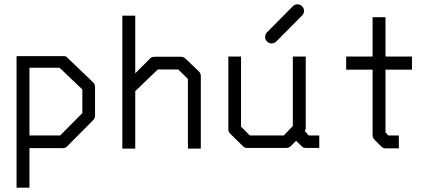

<svg xmlns="http://www.w3.org/2000/svg" viewBox="-20 -739 2008 893"><path d="M57 -478H277Q286 -478 290 -474L413 -356Q422 -347 422 -335V-201Q422 -189 413 -180L293 -59Q284 -50 273 -50H117V134H57ZM117 -424V-109H260L363 -213V-323L257 -424Z M549 -48V-666H609V-398L681 -470Q687 -475 702 -475H821Q832.5 -475 842 -467L905 -407Q914 -398 914 -385V-48H854V-372L809 -416H714L609 -315V-48Z M1213 -567Q1213 -580 1222 -589L1342 -710Q1351 -719 1363 -719Q1376 -719 1385 -710Q1394 -701 1394 -688Q1394 -676 1385 -667L1265 -546Q1256 -537 1243 -537Q1231 -537 1222 -546Q1213 -555 1213 -567ZM1357 -84 1333 -60Q1324 -51 1312 -51H1130Q1118 -51 1110 -59L1051 -117Q1042 -126 1042 -138V-476H1101V-150L1142 -109H1300L1342 -153V-476H1402V-141Q1402 -139 1398 -129L1416 -109H1465V-51H1404Q1389 -51 1383 -59Z M1773 -123 1786 -109H1835V-49H1774Q1762 -49 1753 -58L1722 -89Q1713 -98 1713 -110V-415H1590V-476H1713V-659H1773V-476H1896V-415H1773Z"/></svg>

Font: IBM 3270 Semi-Condensed
Style: Condensed
Weight: 400
Monospace: yes
Version: Version 2.3.1